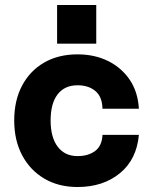

<svg xmlns="http://www.w3.org/2000/svg" viewBox="-20 -735 614 770"><path d="M209 -715H366V-560H209ZM37 -252Q37 -332 68.5 -391.5Q100 -451 157 -484Q214 -517 291 -517Q359 -517 413 -490.5Q467 -464 500 -415.5Q533 -367 537 -299H391Q390 -347 362.5 -370Q335 -393 291 -393Q239 -393 211 -356.5Q183 -320 183 -252Q183 -184 211.5 -146.5Q240 -109 291 -109Q334 -109 361.5 -129.5Q389 -150 391 -194H537Q528 -95 460.5 -40Q393 15 291 15Q215 15 158 -18.5Q101 -52 69 -112Q37 -172 37 -252Z"/></svg>

Font: Overused Grotesk
Style: Bold
Weight: 700
Version: Version 0.003